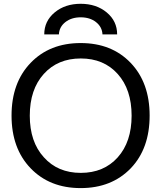

<svg xmlns="http://www.w3.org/2000/svg" viewBox="-20 -966 835 998"><path d="M660.2 -91.8Q560.5 11.7 399.4 11.7Q238.3 11.7 139.2 -91.3Q40 -194.3 40 -365.2Q40 -536.1 139.2 -639.2Q238.3 -742.2 399.4 -742.2Q560.5 -742.2 659.2 -639.2Q757.8 -536.1 757.8 -365.2Q757.8 -194.3 660.2 -91.8ZM208 -148.4Q280.3 -67.4 399.9 -67.4Q519.5 -67.4 591.8 -147.9Q664.1 -228.5 664.1 -364.7Q664.1 -501 591.8 -581.5Q519.5 -662.1 399.9 -662.1Q280.3 -662.1 207.5 -581.5Q134.8 -501 134.8 -364.7Q134.8 -228.5 208 -148.4ZM588.9 -787.1H512.7Q510.7 -826.2 479 -851.1Q447.3 -876 399.4 -876Q351.6 -876 319.8 -851.1Q288.1 -826.2 286.1 -787.1H210Q210 -856.4 264.2 -901.4Q318.4 -946.3 399.4 -946.3Q480.5 -946.3 534.7 -901.4Q588.9 -856.4 588.9 -787.1Z"/></svg>

Font: irohakakuC Regular
Style: Regular
Weight: 400
Designer: [Source Han Sans]
Ryoko NISHIZUKA Ë•øÂ°öÊ∂ºÂ≠ê (kana & ideographs); Paul D. Hunt (Latin, Greek & Cyrillic); Wenlong ZHAN
Version: Version 1.001.20160904